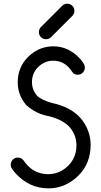

<svg xmlns="http://www.w3.org/2000/svg" viewBox="-20 -1036 558 1056"><path d="M124 -458.5Q71.8 -520 78.1 -601.1Q85 -681.6 146.5 -733.9Q201.7 -781.2 273.4 -781.2Q358.4 -781.2 421.9 -711.4Q432.6 -698.7 440.9 -685.1Q446.8 -675.8 446.8 -664.1Q446.8 -647.9 435.3 -636.5Q423.8 -625 407.7 -625Q389.2 -625 380.4 -636.7Q371.6 -648.4 362.3 -660.6Q330.6 -697.8 282.7 -701.7Q234.4 -705.6 197.3 -674.1Q160.2 -642.6 156.2 -594.7Q152.3 -546.4 184.1 -509.3Q210 -484.4 268.1 -469.2Q370.1 -446.8 423.3 -386.2Q478.5 -320.8 478.5 -237.8Q478.5 -226.6 477.5 -215.3Q469.7 -118.7 396 -56.2Q330.1 0 246.1 0Q141.1 0 65.4 -83Q55.2 -94.2 46.9 -106.9Q39.1 -117.2 39.1 -130.4Q39.1 -146.5 50.5 -158Q62 -169.4 78.1 -169.4Q99.1 -169.4 111.3 -151.4Q117.2 -142.1 125 -133.8Q166.5 -84 231.4 -78.6Q295.9 -73.7 345.2 -115.5Q394.5 -157.2 399.9 -221.7Q405.3 -286.6 363.8 -335.9Q327.6 -376.5 251 -396.5Q176.8 -409.7 124 -458.5ZM378.4 -949.2 259.8 -830.6Q248.5 -820.3 232.9 -820.3Q216.8 -820.3 205.3 -831.8Q193.8 -843.3 193.8 -859.4Q193.8 -874.5 203.6 -885.7L322.3 -1004.4Q334 -1015.6 350.1 -1015.6Q366.2 -1015.6 377.7 -1004.2Q389.2 -992.7 389.2 -976.6Q389.2 -960.9 378.4 -949.2Z"/></svg>

Font: Comfortaa
Style: Regular
Weight: 400
Designer: Johan Aakerlund - aajohan
Foundry: Johan Aakerlund
Version: Version 2.004 2013